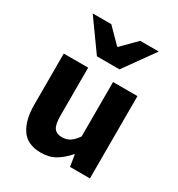

<svg xmlns="http://www.w3.org/2000/svg" viewBox="-180 -871 930 1002"><g transform="rotate(30 284.5 -370.5)"><path d="M214 12Q133 12 96.5 -41.5Q60 -95 60 -188V-496H207V-207Q207 -153 222 -133Q237 -113 268 -113Q296 -113 316 -125.5Q336 -138 357 -168V-496H504V0H384L373 -69H370Q338 -32 301.5 -10Q265 12 214 12ZM217 -570 86 -753H198L283 -667H287L372 -753H484L353 -570Z"/></g></svg>

Font: Mada
Style: Bold
Weight: 700
Designer: Khaled Hosny
Version: Version 1.5